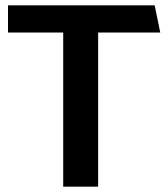

<svg xmlns="http://www.w3.org/2000/svg" viewBox="-20 -700 631 720"><path d="M560 -680H10V-578H217V0H348V-578H581Z"/></svg>

Font: Catamaran Thin
Style: Bold
Weight: 700
Version: Version 2.000